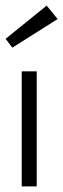

<svg xmlns="http://www.w3.org/2000/svg" viewBox="-24 -665 226 685"><path d="M20 -495 -4 -526.5 142.5 -645 181.5 -597ZM53.5 0V-410.5H107V0Z"/></svg>

Font: League Spartan Light
Style: Regular
Weight: 277
Foundry: The League of Moveable Type
Version: Version 2.002